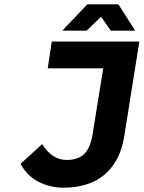

<svg xmlns="http://www.w3.org/2000/svg" viewBox="-20 -850 660 882"><path d="M266.1 -709 380.9 -830.1H523.9L601.1 -709H488.8L445.8 -771H441.9L377.9 -709ZM271 12.2Q211.4 12.2 158.4 -14.2Q105.5 -40.5 74.2 -97.2L173.8 -188Q219.2 -115.2 286.1 -115.2Q337.9 -115.2 366.7 -142.6Q395.5 -169.9 405.8 -235.8L454.1 -536.1H199.2L217.8 -659.2H620.1L550.8 -224.1Q544.4 -184.1 531.2 -149.9Q518.1 -115.7 495.4 -85.4Q472.7 -55.2 441.7 -33.7Q410.6 -12.2 367.2 0Q323.7 12.2 271 12.2Z"/></svg>

Font: Office Code Pro Bold Italic
Style: Regular
Weight: 700
Italic angle: -9°
Designer: Nathan Rutzky & Paul D. Hunt
Foundry: Adobe Systems Incorporated
Version: Version 1.004;PS 001.004;hotconv 1.0.70;makeotf.lib2.5.58329